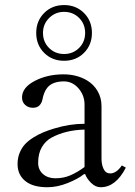

<svg xmlns="http://www.w3.org/2000/svg" viewBox="-20 -747 543 774"><path d="M158 -533.9Q126 -565.9 126 -614.3Q126 -662.6 158 -694.6Q189.9 -726.6 238.3 -726.6Q286.6 -726.6 318.6 -694.6Q350.6 -662.6 350.6 -614.3Q350.6 -565.9 318.6 -533.9Q286.6 -502 238.3 -502Q189.9 -502 158 -533.9ZM153.3 -614.3Q153.3 -578.1 177.7 -553.7Q202.1 -529.3 238.3 -529.3Q274.4 -529.3 298.8 -553.7Q323.2 -578.1 323.2 -614.3Q323.2 -650.4 298.8 -674.8Q274.4 -699.2 238.3 -699.2Q203.1 -699.2 178.2 -674.6Q153.3 -649.9 153.3 -614.3ZM50.8 -85.9Q50.8 -110.4 59.3 -131.1Q67.9 -151.9 81.5 -166.3Q95.2 -180.7 115.2 -193.1Q135.3 -205.6 154.3 -213.4Q173.3 -221.2 196.8 -228.5Q260.3 -248 320.8 -248V-325.7Q320.8 -362.8 296.4 -390.9Q272 -418.9 237.8 -418.9Q190.9 -418.9 170.4 -393.1Q156.7 -376 150.9 -345.2Q148.4 -332 139.2 -322.3Q129.9 -312.5 112.8 -312.5Q94.2 -312.5 81.5 -324Q68.8 -335.4 68.8 -354Q68.8 -394 119.9 -420.7Q170.9 -447.3 235.8 -447.3Q289.1 -447.3 330.1 -423.3Q357.4 -407.2 373.3 -380.1Q389.2 -353 389.2 -319.3V-107.4Q389.2 -83.5 397.7 -65.7Q406.2 -47.9 424.3 -47.9Q449.2 -47.9 471.2 -80.1L487.3 -71.3Q446.8 7.8 385.7 7.8Q365.2 7.8 347.7 -9.3Q330.1 -26.4 322.8 -45.9L316.9 -43.9Q294.9 -25.9 252.7 -9Q210.4 7.8 171.4 7.8Q115.7 7.8 85.4 -14.6Q50.8 -40 50.8 -85.9ZM133.8 -90.8Q133.8 -62.5 153.3 -45.4Q172.9 -28.3 203.1 -28.3Q236.3 -28.3 263.9 -40.3Q291.5 -52.2 320.8 -73.7V-224.6Q245.1 -222.7 189 -192.9Q164.1 -179.7 148.9 -154.1Q133.8 -128.4 133.8 -90.8Z"/></svg>

Font: Theano Old Style
Style: Regular
Weight: 400
Designer: Alexey Kryukov
Version: Version 2.00